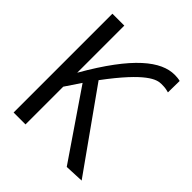

<svg xmlns="http://www.w3.org/2000/svg" viewBox="-178 -740 856 856"><g transform="rotate(45 250.0 -311.5)"><path d="M42 0H117V-238C134 -264 151 -289 166 -311L381 4L471 0L208 -370C336 -542 389 -556 418 -556C443 -556 449 -554 465 -550L466 -623C455 -626 443 -627 431 -627C346 -627 246 -551 117 -326V-623H42Z"/></g></svg>

Font: Inconsolata Thin
Style: Regular
Weight: 100
Monospace: yes
Designer: Raph Levien, Cyreal, Brenton Simpson
Foundry: Raph Levien, Cyreal, Google
Version: Version 3.100